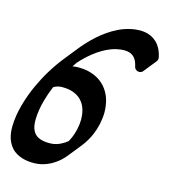

<svg xmlns="http://www.w3.org/2000/svg" viewBox="-187 -874 865 980"><g transform="rotate(15 245.0 -384.0)"><path d="M102 -107.4C86.6 -110.1 73 -115.5 62.6 -123.5C52.4 -131.5 45.2 -142.7 40.4 -156.4C35.8 -170.1 34.1 -186.2 34.2 -202.8C34.8 -236.8 40.6 -271.8 50.1 -306.1C57.5 -332.9 66.8 -359.3 77.6 -385.3C87.4 -391.6 97.7 -395.5 109.4 -397.2C116.7 -398.2 124.2 -398.6 132.6 -398C140.9 -398 148.9 -396.8 156.9 -395.8C188.4 -390.5 216.2 -375.6 233.7 -351.4C251.8 -327.5 258.8 -294.9 258.9 -261.9C258.3 -228.7 250.8 -194.9 237.6 -163.7C234.2 -155.9 230.4 -148.3 226.3 -140.8C203.7 -122.2 177.4 -109.1 149.6 -105.8C134.7 -104.3 117.2 -104.6 102 -107.4ZM438.3 -636.7C446.4 -626.2 451.7 -611.9 455 -596.4L455.1 -595.9L455.1 -595.9C458.2 -581.5 472.3 -572.3 486.7 -575.4C493.9 -577 499.8 -581.3 503.5 -587C504.7 -588.3 505.8 -589.6 506.8 -591.1C508 -592.3 509.1 -593.7 510 -595.2C511.3 -596.4 512.4 -597.8 513.3 -599.3C514.5 -600.5 515.6 -601.9 516.6 -603.4C517.8 -604.6 518.9 -606 519.9 -607.4C521.1 -608.7 522.2 -610.1 523.1 -611.5C524.4 -612.8 525.5 -614.2 526.4 -615.6C527.6 -616.9 528.7 -618.2 529.7 -619.7C530.9 -621 532 -622.3 533 -623.8C534.2 -625.1 535.3 -626.4 536.2 -627.9C537.4 -629.2 538.5 -630.5 539.5 -632C540.7 -633.2 541.8 -634.6 542.8 -636.1C544 -637.3 545.1 -638.7 546 -640.2C547.3 -641.4 548.4 -642.8 549.3 -644.3C550.5 -645.5 551.6 -646.9 552.6 -648.3C558.6 -654.5 561.5 -663.4 559.5 -672.5C555.1 -693.2 547.7 -715 533.2 -734.2C519.1 -753.7 497 -768.3 474.4 -774.9C463.1 -778.2 451.7 -779.8 440.6 -780.4L432.3 -780.6L424.4 -780.2C419.1 -779.9 413.8 -779.8 408.6 -779.2C387.7 -776.7 367.4 -771.8 348.2 -764.8C309.6 -750.7 275.5 -729.1 244.6 -704.9C213.7 -680.5 186.3 -652.8 161.1 -623.4C154.5 -615.6 148.1 -607.8 141.8 -599.8C140.8 -598.4 139.7 -597 138.6 -595.7C137.5 -594.3 136.4 -593 135.3 -591.6C134.2 -590.2 133.1 -588.9 132 -587.5C131 -586.1 129.8 -584.8 128.8 -583.4C127.7 -582 126.6 -580.7 125.5 -579.3C124.4 -577.9 123.3 -576.6 122.2 -575.2C121.1 -573.9 120 -572.5 118.9 -571.1C117.9 -569.8 116.8 -568.4 115.7 -567C114.6 -565.7 113.5 -564.3 112.4 -563C111.3 -561.6 110.2 -560.2 109.1 -558.9C108 -557.5 106.9 -556.1 105.9 -554.8C104.8 -553.4 103.7 -552.1 102.6 -550.7C101.5 -549.3 100.4 -548 99.3 -546.6C98.2 -545.2 97.1 -543.9 96 -542.5C95 -541.1 93.8 -539.8 92.8 -538.4C50 -484.6 14.4 -425.8 -14 -363.4C-29.8 -328.4 -43.3 -292.1 -53.6 -254.6C-64 -217.2 -70.8 -178.2 -71.4 -137.7C-71.4 -117.2 -69.6 -95.7 -62.4 -74.1C-55.3 -52.6 -41.8 -31 -22.6 -16.1C-3.4 -1.3 18.9 6.6 40.1 10.4C61.5 14.2 81.5 14.7 103.7 12.5C147.2 7.4 186.7 -14.4 217.3 -42.4C228.7 -53.1 239 -64.8 248.3 -77C249.4 -78.4 250.5 -79.7 251.6 -81.1C252.7 -82.5 253.8 -83.8 254.9 -85.2C255.9 -86.6 257.1 -87.9 258.1 -89.3C259.2 -90.7 260.4 -92 261.4 -93.4C262.5 -94.8 263.6 -96.1 264.7 -97.5C265.8 -98.9 266.9 -100.2 268 -101.6C269 -102.9 270.2 -104.3 271.2 -105.7C272.3 -107 273.4 -108.4 274.5 -109.8C275.6 -111.1 276.7 -112.5 277.8 -113.8C278.9 -115.2 280 -116.5 281 -117.9C282.1 -119.3 283.3 -120.6 284.3 -122C285.4 -123.4 286.5 -124.7 287.6 -126.1C288.7 -127.5 289.8 -128.8 290.9 -130.2C291.9 -131.6 293.1 -132.9 294.1 -134.3C295.2 -135.7 296.4 -137 297.4 -138.4C314.3 -159.9 328.1 -183.5 338.9 -208.2C354.6 -245.5 363.8 -285.7 364.5 -327C364.4 -347.6 362.3 -368.6 356.9 -389.3C351.5 -410 342.2 -430.4 329 -448.4C315.8 -466.4 298.5 -481.6 279.2 -492.5C259.9 -503.4 238.9 -510.1 218 -513.8C207.6 -515.2 197.1 -516.6 186.7 -516.7C176.5 -517.3 165.4 -516.9 154.2 -515.4C151.4 -515 148.7 -514.5 145.9 -514C151.2 -522.1 156.7 -530.2 162.3 -538.1C181.9 -559.7 202.8 -580 225.3 -597.7C252.8 -619.3 282.6 -637.8 314.1 -649.3C329.8 -655.1 345.9 -658.8 362 -660.8C366 -661.3 370 -661.3 374 -661.6L380.1 -661.9L385.7 -661.7C393.2 -661.4 400.3 -660.3 406.9 -658.4C419.9 -654.3 430.4 -647.5 438.3 -636.7Z"/></g></svg>

Font: Ambarawa
Style: Script
Weight: 500
Foundry: Ekosamp
Version: Version 1.001;